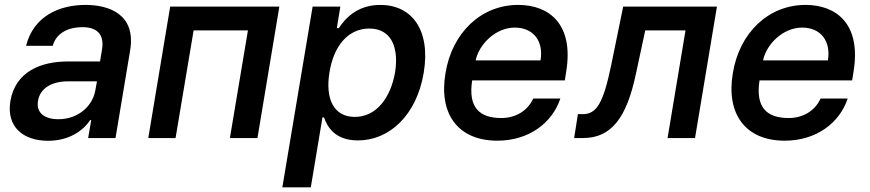

<svg xmlns="http://www.w3.org/2000/svg" viewBox="-20 -573 3613 797"><path d="M179.7 11.4C267.8 11.4 326 -31.6 354.4 -74.6H358.7L345.9 0H459.5L520.2 -363.6C545.5 -515.3 430.4 -552.6 335.2 -552.6C228.7 -552.6 120 -508.2 88.1 -382.8H198.9C212 -430.8 256 -460.2 322.8 -460.2C386.7 -460.2 412.6 -426.1 403.8 -369.7L395.2 -317.8H260.7C151.6 -317.8 44 -277 23.1 -153.4C5.7 -46.5 76 11.4 179.7 11.4ZM137.8 -154.1C146 -207.4 196 -235.4 262.8 -235.4H382.5L375.4 -196C363.6 -132.8 305 -78.1 222.3 -78.1C165.1 -78.1 129.3 -104.4 137.8 -154.1Z M595.5 0H708.8L783.7 -446.7H1009.2L934.3 0H1048.7L1139.6 -545.5H686.4Z M1152 204.5H1270.2L1318.5 -85.6H1324.9C1338.4 -47.9 1369 9.9 1465.9 9.9C1595.9 9.9 1709.5 -93.8 1739 -271.7C1768.5 -451.3 1687.5 -552.6 1558.9 -552.6C1459.9 -552.6 1410.9 -492.9 1386.4 -456.3H1378.2L1392.8 -545.5H1277.7ZM1347.7 -272.7C1365.1 -382.5 1425.1 -454.5 1513.1 -454.5C1603.7 -454.5 1636.4 -377.5 1620 -272.7C1601.2 -166.9 1542.3 -87.7 1452.8 -87.7C1365.4 -87.7 1329.5 -162.3 1347.7 -272.7Z M2044.4 11C2175.4 11 2272.4 -62.5 2306.1 -164.1H2193.5C2170.5 -112.9 2120 -83.1 2061.4 -83.1C1970.5 -83.1 1922.6 -126.1 1940 -239.3H2324.6L2330.6 -277.7C2361.9 -472.3 2260.3 -552.6 2131 -552.6C1977.3 -552.6 1856.5 -437.5 1829.2 -269.2C1800.4 -99.1 1882.1 11 2044.4 11ZM1954.5 -322.4C1969.1 -391 2038.7 -458.5 2116.8 -458.5C2195.3 -458.5 2237.2 -400.9 2223.7 -322.4Z M2363.3 0H2400.2C2518.5 0 2581.3 -85.2 2619.7 -266.3L2658.4 -446.7H2825.6L2751.1 0H2865.1L2956 -545.5H2566.8L2517.4 -304C2484 -143.5 2456.7 -99.1 2398.1 -99.1H2378.9Z M3237.2 11C3368.3 11 3465.2 -62.5 3498.9 -164.1H3386.4C3363.3 -112.9 3312.9 -83.1 3254.3 -83.1C3163.4 -83.1 3115.4 -126.1 3132.8 -239.3H3517.4L3523.4 -277.7C3554.7 -472.3 3453.1 -552.6 3323.9 -552.6C3170.1 -552.6 3049.4 -437.5 3022 -269.2C2993.3 -99.1 3074.9 11 3237.2 11ZM3147.4 -322.4C3161.9 -391 3231.5 -458.5 3309.7 -458.5C3388.1 -458.5 3430 -400.9 3416.5 -322.4Z"/></svg>

Font: Magic Ui Pro Semi Bold
Style: Italic
Weight: 600
Italic angle: -9.39999°
Designer: Stefan Endress, Andreas Faust
Version: Version 1.000;FEAKit 1.0